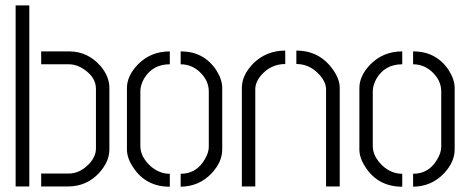

<svg xmlns="http://www.w3.org/2000/svg" viewBox="-20 -705 1776 726"><path d="M39.1 0V-684.6H90.8V0ZM135.7 0V-48.8H240.2Q282.2 -48.8 317.4 -85.9Q341.8 -112.3 342.8 -141.6V-369.1Q342.8 -411.1 299.8 -441.4Q270.5 -461.9 240.2 -461.9H135.7V-510.7H241.2Q312.5 -510.7 361.3 -454.1Q393.6 -415 393.6 -373V-139.6Q393.6 -93.8 354.5 -50.8Q308.6 -1 239.3 0Z M460 -139.6V-372.1Q460 -418 501 -460.9Q549.8 -510.7 622.1 -510.7V-461.9Q556.6 -461.9 524.4 -407.2Q510.7 -382.8 510.7 -359.4V-152.3Q510.7 -113.3 547.9 -78.1Q581.1 -47.9 622.1 -47.9V1Q531.2 1 483.4 -72.3Q460 -107.4 460 -139.6ZM663.1 1V-47.9Q723.6 -47.9 754.9 -103.5Q769.5 -127.9 769.5 -150.4V-359.4Q769.5 -402.3 732.4 -435.5Q702.1 -461.9 663.1 -461.9V-510.7Q751 -510.7 797.9 -439.5Q820.3 -404.3 820.3 -372.1V-139.6Q820.3 -92.8 780.3 -49.8Q733.4 0 663.1 1Z M894.5 0V-373Q894.5 -419.9 936.5 -463.9Q986.3 -513.7 1058.6 -513.7V-462.9Q1004.9 -462.9 967.8 -420.9Q945.3 -394.5 945.3 -367.2V0ZM1100.6 -462.9V-513.7Q1188.5 -513.7 1239.3 -441.4Q1264.6 -405.3 1264.6 -373V0H1212.9V-367.2Q1212.9 -398.4 1180.7 -429.7Q1146.5 -462.9 1100.6 -462.9Z M1338.9 -139.6V-372.1Q1338.9 -418 1379.9 -460.9Q1428.7 -510.7 1501 -510.7V-461.9Q1435.5 -461.9 1403.3 -407.2Q1389.6 -382.8 1389.6 -359.4V-152.3Q1389.6 -113.3 1426.8 -78.1Q1460 -47.9 1501 -47.9V1Q1410.2 1 1362.3 -72.3Q1338.9 -107.4 1338.9 -139.6ZM1542 1V-47.9Q1602.5 -47.9 1633.8 -103.5Q1648.4 -127.9 1648.4 -150.4V-359.4Q1648.4 -402.3 1611.3 -435.5Q1581.1 -461.9 1542 -461.9V-510.7Q1629.9 -510.7 1676.8 -439.5Q1699.2 -404.3 1699.2 -372.1V-139.6Q1699.2 -92.8 1659.2 -49.8Q1612.3 0 1542 1Z"/></svg>

Font: Post No Bills Colombo
Style: Regular
Weight: 400
Designer: Kosala Senevirathne, Siva Puranthara, Lasantha Premarathna, Tharique Azeez
Foundry: Mooniak
Version: Version 1.220 ; ttfautohint (v1.6)